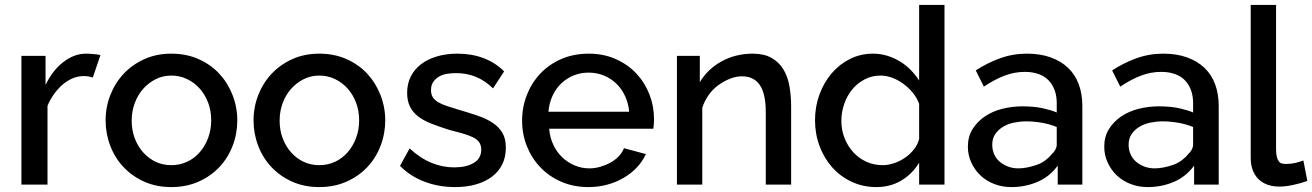

<svg xmlns="http://www.w3.org/2000/svg" viewBox="-20 -750 5331 780"><path d="M357 -435Q339 -441 320 -441Q295 -441 272 -430.5Q249 -420 230 -402.5Q211 -385 196.5 -363.5Q182 -342 173 -320V0H67V-523H165V-405Q194 -465 238 -498.5Q282 -532 329 -532Q346 -532 364.5 -530Q383 -528 388 -526Z M676 10Q615 10 566 -12Q517 -34 482 -71Q447 -108 428 -157.5Q409 -207 409 -261Q409 -315 428.5 -364.5Q448 -414 483 -451Q518 -488 567 -510Q616 -532 676 -532Q737 -532 786.5 -510Q836 -488 870.5 -451Q905 -414 924.5 -364.5Q944 -315 944 -261Q944 -207 925 -157.5Q906 -108 871 -71Q836 -34 786.5 -12Q737 10 676 10ZM515 -260Q515 -221 527.5 -188Q540 -155 562 -130.5Q584 -106 613 -92.5Q642 -79 676 -79Q710 -79 739.5 -92.5Q769 -106 791 -131Q813 -156 825.5 -189.5Q838 -223 838 -261Q838 -300 825.5 -333Q813 -366 791 -390.5Q769 -415 739.5 -429Q710 -443 676 -443Q642 -443 613 -428.5Q584 -414 562 -389.5Q540 -365 527.5 -331.5Q515 -298 515 -260Z M1277 10Q1216 10 1167 -12Q1118 -34 1083 -71Q1048 -108 1029 -157.5Q1010 -207 1010 -261Q1010 -315 1029.5 -364.5Q1049 -414 1084 -451Q1119 -488 1168 -510Q1217 -532 1277 -532Q1338 -532 1387.5 -510Q1437 -488 1471.5 -451Q1506 -414 1525.5 -364.5Q1545 -315 1545 -261Q1545 -207 1526 -157.5Q1507 -108 1472 -71Q1437 -34 1387.5 -12Q1338 10 1277 10ZM1116 -260Q1116 -221 1128.5 -188Q1141 -155 1163 -130.5Q1185 -106 1214 -92.5Q1243 -79 1277 -79Q1311 -79 1340.5 -92.5Q1370 -106 1392 -131Q1414 -156 1426.5 -189.5Q1439 -223 1439 -261Q1439 -300 1426.5 -333Q1414 -366 1392 -390.5Q1370 -415 1340.5 -429Q1311 -443 1277 -443Q1243 -443 1214 -428.5Q1185 -414 1163 -389.5Q1141 -365 1128.5 -331.5Q1116 -298 1116 -260Z M1829 10Q1763 10 1705.5 -11.5Q1648 -33 1605 -76L1644 -147Q1689 -106 1734 -88Q1779 -70 1825 -70Q1874 -70 1904.5 -88Q1935 -106 1935 -142Q1935 -161 1926 -173Q1917 -185 1900 -193Q1883 -201 1858.5 -208Q1834 -215 1803 -223Q1762 -236 1730.5 -248.5Q1699 -261 1677.5 -278Q1656 -295 1645 -318Q1634 -341 1634 -373Q1634 -410 1649 -439.5Q1664 -469 1691 -489.5Q1718 -510 1755.5 -521Q1793 -532 1839 -532Q1896 -532 1944 -514Q1992 -496 2028 -460L1983 -391Q1950 -423 1913 -438Q1876 -453 1833 -453Q1814 -453 1795.5 -450Q1777 -447 1763 -438.5Q1749 -430 1740 -417Q1731 -404 1731 -384Q1731 -367 1738 -355.5Q1745 -344 1759 -335.5Q1773 -327 1793.5 -320Q1814 -313 1841 -305Q1886 -292 1922 -279.5Q1958 -267 1983 -250Q2008 -233 2021.5 -209.5Q2035 -186 2035 -150Q2035 -112 2020.5 -82.5Q2006 -53 1979 -32.5Q1952 -12 1914 -1Q1876 10 1829 10Z M2371 10Q2310 10 2260.5 -11.5Q2211 -33 2175.5 -70Q2140 -107 2120.5 -156Q2101 -205 2101 -260Q2101 -315 2120.5 -364.5Q2140 -414 2175.5 -451.5Q2211 -489 2261 -510.5Q2311 -532 2372 -532Q2432 -532 2481.5 -510Q2531 -488 2565.5 -451Q2600 -414 2618.5 -366Q2637 -318 2637 -265Q2637 -253 2636 -243Q2635 -233 2634 -227H2211Q2214 -191 2228 -161.5Q2242 -132 2264 -111Q2286 -90 2314.5 -78Q2343 -66 2374 -66Q2397 -66 2419 -72.5Q2441 -79 2459.5 -89Q2478 -99 2493 -114.5Q2508 -130 2515 -148L2604 -124Q2590 -94 2567.5 -70Q2545 -46 2514.5 -28Q2484 -10 2447.5 0Q2411 10 2371 10ZM2536 -296Q2533 -331 2519 -360.5Q2505 -390 2483 -411Q2461 -432 2432.5 -443.5Q2404 -455 2371 -455Q2339 -455 2310.5 -443.5Q2282 -432 2260 -411Q2238 -390 2224.5 -360.5Q2211 -331 2208 -296Z M3194 0H3091V-293Q3091 -370 3066.5 -405Q3042 -440 2994 -440Q2970 -440 2945 -430Q2920 -420 2897.5 -403.5Q2875 -387 2858.5 -363.5Q2842 -340 2833 -312V0H2730V-523H2823V-416Q2838 -442 2860.5 -463.5Q2883 -485 2911 -500.5Q2939 -516 2971 -524Q3003 -532 3037 -532Q3084 -532 3114 -515Q3144 -498 3162 -469Q3180 -440 3187 -400.5Q3194 -361 3194 -317Z M3714 0V-89Q3686 -43 3641.5 -16.5Q3597 10 3540 10Q3486 10 3440 -11.5Q3394 -33 3361 -70Q3328 -107 3309.5 -156.5Q3291 -206 3291 -261Q3291 -317 3309 -366Q3327 -415 3358.5 -452Q3390 -489 3433 -510.5Q3476 -532 3527 -532Q3557 -532 3584.5 -523.5Q3612 -515 3636 -500.5Q3660 -486 3679.5 -466Q3699 -446 3714 -423V-730H3817V0ZM3714 -328Q3705 -353 3688 -373.5Q3671 -394 3650 -409.5Q3629 -425 3605 -434Q3581 -443 3557 -443Q3522 -443 3492.5 -427.5Q3463 -412 3442 -386.5Q3421 -361 3409.5 -327.5Q3398 -294 3398 -259Q3398 -222 3411 -189Q3424 -156 3446.5 -131.5Q3469 -107 3499.5 -93Q3530 -79 3566 -79Q3588 -79 3612 -87Q3636 -95 3657 -109.5Q3678 -124 3693.5 -144Q3709 -164 3714 -186Z M4277 0V-77Q4244 -32 4194.5 -11Q4145 10 4089 10Q4051 10 4019 -2.5Q3987 -15 3963.5 -37Q3940 -59 3926 -89.5Q3912 -120 3912 -154Q3912 -195 3931 -225.5Q3950 -256 3981 -277Q4012 -298 4052 -308Q4092 -318 4133 -318Q4182 -318 4217.5 -310Q4253 -302 4273 -293V-331Q4273 -360 4264.5 -383.5Q4256 -407 4239.5 -424Q4223 -441 4198.5 -449.5Q4174 -458 4143 -458Q4101 -458 4060.5 -442.5Q4020 -427 3977 -398L3944 -464Q3990 -494 4042 -513Q4094 -532 4152 -532Q4206 -532 4248 -517Q4290 -502 4319 -474.5Q4348 -447 4362.5 -407.5Q4377 -368 4377 -320V0ZM4253 -124Q4263 -133 4268 -143Q4273 -153 4273 -162V-234Q4244 -246 4211.5 -251.5Q4179 -257 4149 -257Q4125 -257 4100 -252Q4075 -247 4055 -235Q4035 -223 4023 -205Q4011 -187 4011 -162Q4011 -141 4019 -123Q4027 -105 4042 -92.5Q4057 -80 4076 -73Q4095 -66 4117 -66Q4135 -66 4154.5 -70Q4174 -74 4192.5 -80.5Q4211 -87 4226.5 -98.5Q4242 -110 4253 -124Z M4831 0V-77Q4798 -32 4748.5 -11Q4699 10 4643 10Q4605 10 4573 -2.5Q4541 -15 4517.5 -37Q4494 -59 4480 -89.5Q4466 -120 4466 -154Q4466 -195 4485 -225.5Q4504 -256 4535 -277Q4566 -298 4606 -308Q4646 -318 4687 -318Q4736 -318 4771.5 -310Q4807 -302 4827 -293V-331Q4827 -360 4818.5 -383.5Q4810 -407 4793.5 -424Q4777 -441 4752.5 -449.5Q4728 -458 4697 -458Q4655 -458 4614.5 -442.5Q4574 -427 4531 -398L4498 -464Q4544 -494 4596 -513Q4648 -532 4706 -532Q4760 -532 4802 -517Q4844 -502 4873 -474.5Q4902 -447 4916.5 -407.5Q4931 -368 4931 -320V0ZM4807 -124Q4817 -133 4822 -143Q4827 -153 4827 -162V-234Q4798 -246 4765.5 -251.5Q4733 -257 4703 -257Q4679 -257 4654 -252Q4629 -247 4609 -235Q4589 -223 4577 -205Q4565 -187 4565 -162Q4565 -141 4573 -123Q4581 -105 4596 -92.5Q4611 -80 4630 -73Q4649 -66 4671 -66Q4689 -66 4708.5 -70Q4728 -74 4746.5 -80.5Q4765 -87 4780.5 -98.5Q4796 -110 4807 -124Z M5061 -730H5164V-146Q5164 -125 5167 -113Q5170 -101 5175.5 -94Q5181 -87 5189 -85.5Q5197 -84 5206 -84Q5226 -84 5244 -88.5Q5262 -93 5275 -98L5291 -15Q5267 -6 5235 1Q5203 8 5178 8Q5123 8 5092 -23Q5061 -54 5061 -109Z"/></svg>

Font: Rising Sun Medium
Style: Regular
Weight: 500
Designer: Matt McInerney, Pablo Impallari, Rodrigo Fuenzalida (Raleway font), Stephen Hutchings (Greek), Cristiano Sobral (main ch
Foundry: The Rising Sun Project Authors
Version: Version 4.327; ttfautohint (v1.8.4.7-5d5b-dirty)